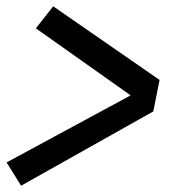

<svg xmlns="http://www.w3.org/2000/svg" viewBox="-20 -629 590 610"><path d="M47 -39 1 -113 395 -326 94 -539 149 -609 487 -375 467 -275Z"/></svg>

Font: Lode Dark
Style: Bold Italic
Weight: 700
Italic angle: -11°
Monospace: yes
Designer: Belleve Invis
Foundry: Belleve Invis
Version: Version 29.2.0; ttfautohint (v1.8.3)